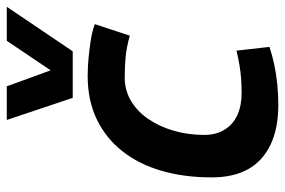

<svg xmlns="http://www.w3.org/2000/svg" viewBox="-157 -672 839 565"><g transform="rotate(-90 262.5 -389.5)"><path d="M237 10Q166 10 118 -13.5Q70 -37 46.5 -80Q23 -123 23 -186Q23 -267 42.5 -334Q62 -401 100.5 -449.5Q139 -498 194.5 -524.5Q250 -551 321 -551Q347 -551 373.5 -548.5Q400 -546 426 -542Q452 -538 474 -530L440 -427Q405 -437 375.5 -439.5Q346 -442 317 -442Q280 -442 249 -424Q218 -406 195.5 -373.5Q173 -341 160.5 -298.5Q148 -256 148 -208Q148 -173 163.5 -148Q179 -123 206.5 -110.5Q234 -98 271 -98Q293 -98 313.5 -99.5Q334 -101 354.5 -104.5Q375 -108 396 -113L407 -16Q383 -8 355 -2Q327 4 296.5 7Q266 10 237 10ZM525 -789 394 -595H257L192 -789H291L338 -660L425 -789Z"/></g></svg>

Font: Georama ExtraCondensed Thin SemiBold
Style: Italic
Weight: 600
Italic angle: -9°
Version: Version 1.001